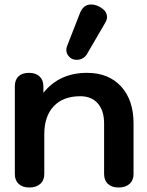

<svg xmlns="http://www.w3.org/2000/svg" viewBox="-20 -824 655 854"><path d="M46 -50V-440Q46 -469 62.5 -484.5Q79 -500 109 -500Q139 -500 156 -484Q173 -468 173 -440V-411Q244 -500 367 -500Q463 -500 518.5 -439.5Q574 -379 574 -275V-50Q574 -22 556 -6Q538 10 508 10Q477 10 460 -6Q443 -22 443 -50V-275Q443 -332 415 -364Q387 -396 337 -396Q261 -396 219 -351.5Q177 -307 177 -227V-50Q177 -22 159 -6Q141 10 111 10Q80 10 63 -6Q46 -22 46 -50ZM275 -602Q275 -611 278 -618L335 -764Q350 -804 385 -804Q402 -804 418 -796Q456 -778 456 -748Q456 -735 447 -721L366 -582Q359 -571 347.5 -564.5Q336 -558 322 -558Q308 -558 299 -563Q288 -569 281.5 -579.5Q275 -590 275 -602Z"/></svg>

Font: Kodchasan
Style: Bold
Weight: 700
Designer: Katatrad Aksorn Co.,Ltd.
Foundry: Cadson Demak Co.,Ltd.
Version: Version 1.000; ttfautohint (v1.6)